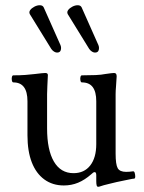

<svg xmlns="http://www.w3.org/2000/svg" viewBox="-20 -698 551 734"><path d="M355 16Q351 16 349.5 10.5Q348 5 348 -6V-28Q348 -40 342 -40Q339 -40 336 -38Q333 -36 329 -32Q304 -10 278.5 0.5Q253 11 224 11Q181 11 149.5 -12Q118 -35 101.5 -77.5Q85 -120 85 -181V-311Q85 -347 71.5 -365Q58 -383 31 -383Q27 -383 25.5 -390Q24 -397 25.5 -403.5Q27 -410 31 -410Q57 -410 77 -411.5Q97 -413 113 -415Q129 -417 139 -418Q149 -419 153 -419Q163 -419 163 -411Q162 -386 161 -368.5Q160 -351 160 -338V-207Q160 -125 186 -80.5Q212 -36 261 -36Q302 -36 325 -65.5Q348 -95 348 -147V-311Q348 -347 334.5 -365Q321 -383 293 -383Q289 -383 287.5 -390Q286 -397 287.5 -403.5Q289 -410 293 -410Q323 -410 345.5 -411Q368 -412 382 -415Q396 -417 404 -418Q412 -419 416 -419Q421 -419 423.5 -416Q426 -413 426 -406Q425 -384 423.5 -367.5Q422 -351 422 -338V-111Q422 -69 430 -55Q438 -41 462 -41Q469 -41 475 -41.5Q481 -42 488 -43Q493 -44 495 -37Q497 -30 497 -23Q497 -16 493 -15Q488 -15 479 -13Q470 -11 457 -8.5Q444 -6 426 -2Q409 2 397 5Q385 8 377 10Q369 12 361 15Q359 16 355 16ZM198 -497Q193 -497 187 -500.5Q181 -504 176 -511L94 -644Q90 -652 95.5 -659.5Q101 -667 111.5 -672.5Q122 -678 132 -678Q143 -678 147 -670L211 -526Q215 -517 212.5 -507Q210 -497 198 -497ZM343 -497Q338 -497 332 -500.5Q326 -504 321 -511L239 -644Q235 -652 240.5 -659.5Q246 -667 256.5 -672.5Q267 -678 277 -678Q288 -678 292 -670L356 -526Q360 -517 357.5 -507Q355 -497 343 -497Z"/></svg>

Font: Junicode VF
Style: Regular
Weight: 400
Designer: Peter S. Baker
Version: Version 2.213